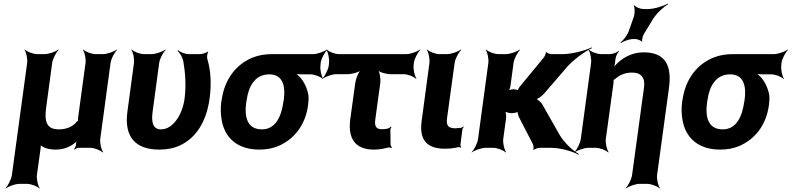

<svg xmlns="http://www.w3.org/2000/svg" viewBox="-20 -833 4461 1082"><path d="M408 -17C407 -9 402 3 397 7L400 10C405 5 416 0 424 0H488C512 0 547 14 558 26L561 24C551 11 542 -26 545 -50L603 -478C606 -502 626 -539 640 -552L638 -554C623 -542 584 -528 560 -528H519C495 -528 460 -542 449 -554L447 -552C457 -539 465 -502 462 -478L420 -169C420 -166 419 -152 421 -151L423 -154C421 -155 411 -147 410 -144C388 -119 356 -104 311 -104C240 -104 230 -152 240 -226L274 -478C277 -502 297 -539 311 -552L309 -554C294 -542 255 -528 231 -528H190C166 -528 131 -542 120 -554L118 -552C128 -539 136 -502 133 -478L47 153C44 177 25 214 11 227L13 229C28 217 66 203 90 203H131C155 203 191 217 202 229L204 227C194 214 185 177 188 153L209 2C210 -5 210 -17 208 -22L205 -20C207 -15 215 -9 221 -6C240 5 265 10 293 10C335 10 367 -2 395 -22C403 -28 414 -37 417 -44L414 -45C410 -39 408 -26 408 -17Z M877 10C920 10 958 3 991 -12C1085 -54 1143 -148 1161 -276C1173 -365 1167 -440 1148 -502C1145 -512 1148 -533 1154 -540L1151 -542C1144 -536 1119 -528 1108 -528H1044C1022 -528 995 -540 983 -550L981 -546C993 -536 1009 -509 1013 -488C1024 -424 1030 -354 1020 -276C1014 -231 997 -188 976 -159C956 -131 927 -104 887 -104C838 -104 833 -151 840 -203L877 -478C880 -502 900 -539 914 -552L912 -554C897 -542 858 -528 834 -528H792C768 -528 733 -542 722 -554L720 -552C730 -539 738 -502 735 -478L698 -204C679 -65 740 10 877 10Z M1786 -464 1787 -478C1790 -502 1810 -539 1824 -552L1822 -554C1807 -542 1768 -528 1744 -528H1513C1473 -528 1438 -522 1405 -509C1313 -472 1246 -390 1229 -269L1227 -259C1222 -220 1224 -185 1230 -152C1248 -58 1316 10 1441 10C1480 10 1514 4 1546 -9C1633 -45 1700 -123 1716 -239L1717 -249C1719 -266 1720 -282 1718 -297C1711 -337 1694 -371 1671 -398C1662 -407 1648 -420 1640 -424L1638 -420C1646 -416 1664 -414 1678 -414H1729C1753 -414 1788 -400 1799 -388L1801 -390C1791 -403 1783 -440 1786 -464ZM1498 -414C1575 -414 1590 -346 1579 -269L1577 -259C1566 -180 1535 -104 1456 -104C1372 -104 1356 -175 1368 -259L1370 -269C1381 -349 1418 -414 1498 -414Z M2131 -105C2097 -105 2090 -125 2095 -160L2123 -365C2126 -389 2120 -429 2109 -441L2107 -439C2117 -426 2156 -415 2180 -415H2254C2278 -415 2313 -401 2324 -389L2327 -391C2317 -404 2308 -441 2311 -465L2312 -478C2315 -502 2335 -539 2349 -552L2347 -554C2332 -542 2293 -528 2269 -528H1891C1867 -528 1832 -542 1821 -554L1819 -552C1829 -539 1837 -502 1834 -478L1833 -465C1830 -441 1811 -404 1797 -391L1798 -389C1813 -401 1852 -415 1876 -415H1939C1963 -415 2004 -426 2018 -439L2016 -441C2001 -429 1985 -389 1982 -365L1954 -162C1939 -52 1982 10 2087 10C2118 10 2142 5 2165 -1C2172 -3 2183 -1 2187 1L2189 -2C2185 -5 2181 -14 2181 -21L2180 -104C2181 -109 2185 -115 2186 -117L2183 -120C2172 -107 2155 -105 2131 -105Z M2486 5C2515 5 2538 2 2560 -3C2565 -5 2574 -3 2577 0L2579 -3C2576 -6 2574 -15 2575 -20L2586 -105C2587 -110 2592 -115 2594 -118L2591 -120C2589 -118 2583 -113 2578 -113L2570 -112L2546 -110C2507 -110 2494 -125 2499 -165L2542 -478C2545 -502 2565 -539 2580 -552L2577 -554C2562 -542 2523 -528 2499 -528H2457C2433 -528 2398 -542 2387 -554L2385 -552C2395 -539 2403 -502 2400 -478L2356 -150C2342 -47 2384 5 2486 5Z M2905 -172 2982 -23C2986 -15 2989 5 2985 10L2988 12C2992 7 3012 0 3021 0H3085C3138 0 3208 20 3240 39L3242 35C3209 17 3158 -30 3133 -74L3036 -245C3030 -256 3008 -276 2998 -276L2997 -272C3007 -272 3034 -292 3044 -303L3176 -456C3214 -499 3278 -544 3316 -562L3315 -566C3277 -548 3203 -528 3150 -528H3087C3079 -528 3061 -534 3059 -540L3056 -538C3057 -532 3049 -513 3043 -507L2911 -347C2906 -342 2896 -325 2898 -320L2901 -322C2900 -327 2881 -330 2875 -330C2865 -330 2847 -326 2841 -321L2844 -318C2850 -323 2856 -341 2857 -351L2874 -478C2877 -502 2897 -539 2911 -552L2909 -554C2894 -542 2855 -528 2831 -528H2789C2765 -528 2730 -542 2719 -554L2717 -552C2727 -539 2735 -502 2732 -478L2674 -50C2671 -26 2652 11 2638 24L2639 26C2654 14 2693 0 2717 0H2759C2783 0 2818 14 2829 26L2832 24C2822 11 2813 -26 2816 -50L2832 -167C2834 -180 2831 -204 2825 -211L2821 -208C2827 -201 2851 -195 2865 -195H2866C2875 -195 2898 -200 2902 -205L2898 -207C2894 -202 2901 -180 2905 -172Z M3541 -424C3595 -424 3617 -394 3609 -338L3542 153C3539 177 3520 214 3506 227L3508 229C3523 217 3561 203 3585 203H3626C3650 203 3686 217 3697 229L3699 227C3689 214 3680 177 3683 153L3750 -338C3767 -463 3730 -538 3608 -538C3550 -538 3502 -515 3467 -484C3454 -473 3439 -456 3432 -445L3436 -443C3442 -454 3446 -474 3447 -489L3448 -496C3448 -510 3459 -535 3468 -543L3466 -546C3457 -537 3431 -528 3416 -528H3368C3344 -528 3309 -542 3298 -554L3296 -552C3306 -539 3314 -502 3311 -478L3253 -50C3250 -26 3231 11 3217 24L3218 26C3233 14 3272 0 3296 0H3337C3361 0 3396 14 3407 26L3410 24C3400 11 3391 -26 3394 -50L3437 -362C3438 -366 3439 -383 3436 -385L3433 -382C3435 -380 3447 -387 3449 -390C3472 -410 3502 -424 3541 -424ZM3553 -742 3522 -654C3514 -633 3491 -604 3477 -594L3480 -591C3494 -601 3527 -613 3549 -613H3559C3571 -613 3593 -605 3596 -598L3600 -600C3596 -607 3602 -631 3609 -642L3659 -724C3679 -757 3720 -795 3745 -809L3743 -813C3718 -798 3666 -782 3630 -782H3606C3589 -782 3562 -793 3555 -803L3551 -801C3558 -791 3558 -759 3553 -742Z M4383 -464 4384 -478C4387 -502 4407 -539 4421 -552L4419 -554C4404 -542 4365 -528 4341 -528H4110C4070 -528 4035 -522 4002 -509C3910 -472 3843 -390 3826 -269L3824 -259C3819 -220 3821 -185 3827 -152C3845 -58 3913 10 4038 10C4077 10 4111 4 4143 -9C4230 -45 4297 -123 4313 -239L4314 -249C4316 -266 4317 -282 4315 -297C4308 -337 4291 -371 4268 -398C4259 -407 4245 -420 4237 -424L4235 -420C4243 -416 4261 -414 4275 -414H4326C4350 -414 4385 -400 4396 -388L4398 -390C4388 -403 4380 -440 4383 -464ZM4095 -414C4172 -414 4187 -346 4176 -269L4174 -259C4163 -180 4132 -104 4053 -104C3969 -104 3953 -175 3965 -259L3967 -269C3978 -349 4015 -414 4095 -414Z"/></svg>

Font: Asimov
Style: EdgeIt
Weight: 500
Designer: Google
Version: Version 2.000980: 2014